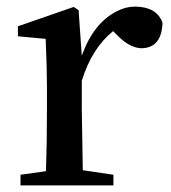

<svg xmlns="http://www.w3.org/2000/svg" viewBox="-20 -561 517 581"><path d="M217.8 -530.3 227.5 -392.6Q262.7 -491.2 334 -527.3Q361.3 -541 387.7 -541Q452.1 -541 470.7 -495.1Q471.7 -492.2 471.7 -491.2Q468.8 -416 408.2 -415Q372.1 -416 335 -454.1L322.3 -466.8Q257.8 -415 227.5 -316.4V-232.4Q227.5 -210.9 230.5 -45.9L323.2 -32.2V0H42V-32.2L119.1 -43Q122.1 -127.9 122.1 -232.4V-295.9Q122.1 -352.5 118.2 -443.4L34.2 -451.2V-481.4L203.1 -540Z"/></svg>

Font: GenYoMin JP SemiBold
Style: Regular
Weight: 600
Version: Version 1.001;PS 1;hotconv 16.6.51;makeotf.lib2.5.65220 DEVE